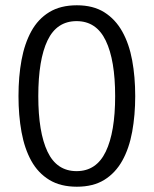

<svg xmlns="http://www.w3.org/2000/svg" viewBox="-20 -700 582 727"><path d="M492 -336Q492 -264 480.5 -201Q469 -138 443 -91.5Q417 -45 375 -19Q333 7 271 7Q209 7 166.5 -19Q124 -45 98.5 -91Q73 -137 61.5 -200Q50 -263 50 -336Q50 -410 61.5 -472.5Q73 -535 98.5 -581.5Q124 -628 166.5 -654Q209 -680 271 -680Q333 -680 375 -653.5Q417 -627 443 -580.5Q469 -534 480.5 -471.5Q492 -409 492 -336ZM416 -336Q416 -472 380.5 -546Q345 -620 270 -620Q195 -620 160 -547Q125 -474 125 -336Q125 -199 160 -125.5Q195 -52 270 -52Q345 -52 380.5 -126Q416 -200 416 -336Z"/></svg>

Font: Glory Thin
Style: Regular
Weight: 400
Version: Version 1.011